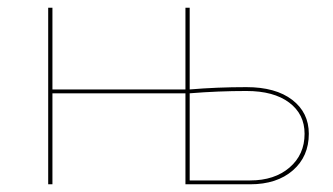

<svg xmlns="http://www.w3.org/2000/svg" viewBox="-20 -478 865 498"><path d="M781 -131Q781 -72 739.5 -36Q698 0 629 0H461V-236H116V0H105V-458H116V-246H461V-458H472V-246Q543 -252 619 -252Q695 -252 738 -219Q781 -186 781 -131ZM770 -131Q770 -182 730 -212Q690 -242 619 -242Q546 -242 472 -236V-10H629Q692 -10 731 -43.5Q770 -77 770 -131Z"/></svg>

Font: Ysabeau SC Hairline
Style: Regular
Weight: 100
Designer: Christian Thalmann (Catharsis Fonts)
Version: Version 0.003